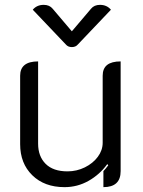

<svg xmlns="http://www.w3.org/2000/svg" viewBox="-20 -762 590 791"><path d="M477 -57Q477 9 406 9V-57Q414 -65 426 -81L422 -86Q391 -43 345 -17Q299 9 246 9Q163 9 113 -40Q63 -89 63 -168V-450Q63 -509 137 -509V-170Q137 -118 168 -87Q199 -56 258 -56Q296 -56 329.5 -72.5Q363 -89 383 -116Q403 -143 403 -174V-450Q403 -480 421.5 -494.5Q440 -509 477 -509ZM355 -726Q368 -742 392 -742Q420 -742 437 -722L301 -579Q292 -568 276 -568Q260 -568 251 -579L115 -722Q132 -742 160 -742Q184 -742 197 -726L276 -633Z"/></svg>

Font: K2D Light
Style: Regular
Weight: 300
Designer: Katatrad Aksorn Co.,Ltd.
Foundry: Cadson Demak Co.,Ltd.
Version: Version 1.000; ttfautohint (v1.6)